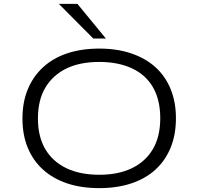

<svg xmlns="http://www.w3.org/2000/svg" viewBox="-20 -964 1025 992"><path d="M493 8Q400 8 327 -16.5Q254 -41 202.5 -87.5Q151 -134 123.5 -200.5Q96 -267 96 -351Q96 -436 123.5 -502.5Q151 -569 202.5 -616.5Q254 -664 327.5 -688.5Q401 -713 493 -713Q585 -713 658.5 -688Q732 -663 783 -617Q834 -571 861.5 -504Q889 -437 889 -353Q889 -268 861.5 -201Q834 -134 783 -87.5Q732 -41 658.5 -16.5Q585 8 493 8ZM493 -61Q591 -61 661.5 -95Q732 -129 770 -194Q808 -259 808 -353Q808 -447 771 -512Q734 -577 662.5 -610.5Q591 -644 493 -644Q393 -644 323 -610Q253 -576 214.5 -511.5Q176 -447 176 -352Q176 -258 214 -193.5Q252 -129 323 -95Q394 -61 493 -61ZM462 -765 284 -944H380L527 -765Z"/></svg>

Font: Nunito Sans 7pt Expanded Light
Style: Regular
Weight: 300
Width: 7
Designer: Vernon Adams
Foundry: Vernon Adams
Version: Version 3.101;gftools[0.9.27]